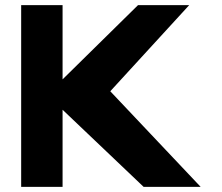

<svg xmlns="http://www.w3.org/2000/svg" viewBox="-20 -722 856 741"><path d="M754.3 -0.9 405.6 -369.8 710.1 -702.1H512.6L221.5 -415.7V-702.1H61.7V-0.9H221.5V-298.4L534.2 -0.9Z"/></svg>

Font: Hussar
Style: BdSuprExt
Weight: 700
Foundry: Cannot Into Space Fonts
Version: Version 2.00